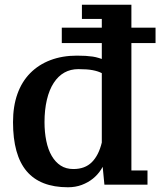

<svg xmlns="http://www.w3.org/2000/svg" viewBox="-20 -775 677 811"><path d="M241 -658H410V-695H326V-755H535V-658H637V-593H535V-55H603V5H421L411 -99H426Q421 -81 407 -59Q393 -37 372.5 -20.5Q352 -4 325.5 6Q299 16 267 16Q150 16 92.5 -52Q35 -120 35 -259Q35 -326 53.5 -378Q72 -430 107.5 -466Q143 -502 193 -521Q243 -540 305 -540Q326 -540 342 -539Q358 -538 371.5 -536Q385 -534 397.5 -530Q410 -526 410 -526V-593H241ZM290 -61Q339 -61 368 -90Q397 -119 410 -173V-466Q395 -474 372 -478.5Q349 -483 311 -483Q278 -483 252 -468.5Q226 -454 207 -425Q188 -396 178 -353.5Q168 -311 168 -259Q168 -217 175.5 -180Q183 -143 198.5 -116.5Q214 -90 236.5 -75.5Q259 -61 290 -61Z"/></svg>

Font: PT Serif Caption
Style: Semibold
Weight: 600
Designer: A.Korolkova, O.Umpeleva, V.Yefimov
Foundry: ParaType Ltd
Version: Version 1.00;May 2, 2020;FontCreator 12.0.0.2544 64-bit